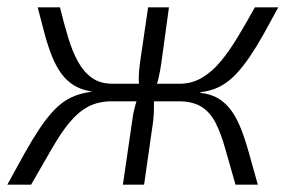

<svg xmlns="http://www.w3.org/2000/svg" viewBox="-24 -505 802 525"><path d="M140 -485Q151 -440 162.5 -402Q174 -364 189.5 -336Q205 -308 227.5 -292Q250 -276 284 -276L282 -228Q245 -228 217.5 -213.5Q190 -199 166 -170Q142 -141 117.5 -98Q93 -55 61 0H-4Q21 -46 42.5 -84.5Q64 -123 84 -153Q104 -183 124.5 -204.5Q145 -226 169.5 -238Q194 -250 226 -254V-255Q199 -259 178.5 -271.5Q158 -284 143.5 -304Q129 -324 118 -351.5Q107 -379 98 -412.5Q89 -446 79 -485ZM365 -276 358 -228H256L263 -276ZM438 -485 417 -332Q414 -311 409.5 -291.5Q405 -272 396 -250Q397 -232 397 -212.5Q397 -193 395 -175L370 0H312L338 -178Q340 -196 345.5 -215.5Q351 -235 358 -256Q355 -276 355.5 -295Q356 -314 359 -335L381 -485ZM493 -276 486 -228H390L397 -276ZM737 -485Q716 -446 697 -412Q678 -378 659 -350Q640 -322 620 -301Q600 -280 576.5 -268Q553 -256 524 -253V-251Q553 -248 573.5 -235.5Q594 -223 609 -202Q624 -181 635.5 -151.5Q647 -122 657.5 -84Q668 -46 681 0H620Q604 -55 592 -98Q580 -141 565 -170Q550 -199 526 -213.5Q502 -228 465 -228L467 -276Q500 -276 527.5 -292Q555 -308 578.5 -336Q602 -364 625 -402Q648 -440 673 -485Z"/></svg>

Font: Exo 2 Light
Style: Italic
Weight: 300
Italic angle: -8°
Designer: Natanael Gama
Foundry: Natanael Gama
Version: Version 2.010